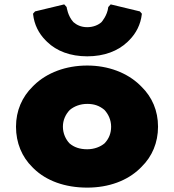

<svg xmlns="http://www.w3.org/2000/svg" viewBox="-20 -834 794 876"><path d="M298 -332C318 -349 346 -360 378 -360C409 -360 433 -352 456 -333C474 -314 487 -287 487 -256C487 -226 477 -201 457 -180C438 -164 410 -153 378 -153C344 -153 318 -162 297 -180C280 -198 267 -225 267 -256C267 -286 279 -312 298 -332ZM128 -71 135 -64C191 -10 275 22 378 22C477 22 561 -10 618 -65L626 -73C674 -120 701 -183 701 -256C701 -329 674 -391 626 -438L618 -446C560 -502 474 -535 378 -535C280 -535 194 -502 136 -446L129 -439C81 -392 53 -329 53 -256C53 -182 80 -118 128 -71ZM475 -803 474 -802C470 -763 443 -733 443 -733C430 -721 407 -710 378 -710C350 -710 330 -720 315 -733C289 -761 284 -802 284 -802L283 -803L273 -814L140 -782L131 -772V-769C136 -722 157 -681 188 -650L195 -643C238 -601 301 -577 378 -577C455 -577 518 -601 562 -643L570 -651C601 -682 622 -723 627 -769V-772L618 -782L485 -814Z"/></svg>

Font: Hussar Woodtype
Style: Ultra
Weight: 900
Foundry: Cannot Into Space Fonts
Version: Version 1.07